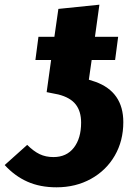

<svg xmlns="http://www.w3.org/2000/svg" viewBox="-51 -781 574 819"><path d="M475 -260Q475 -180 438.5 -117Q402 -54 337 -18Q272 18 190 18Q120 18 66 -6Q12 -30 -31 -77L65 -163Q92 -136 118 -123.5Q144 -111 177 -111Q233 -111 264 -151Q295 -191 295 -258Q295 -306 272 -335.5Q249 -365 198 -378L148 -388L167 -525H100L113 -624H181L198 -743L373 -761L354 -624H453L440 -525H340L328 -441L356 -432Q475 -389 475 -260Z"/></svg>

Font: Trujillo ExtraBold
Style: Italic
Weight: 800
Italic angle: -8°
Designer: Fira Sans original fonts by bBox Type GmbH, Carrois Corporate GbR, & Edenspiekermann AG / Changes by Cristiano Sobral
Foundry: Fira Sans original fonts by bBox Type GmbH, Carrois Corporate GbR, & Edenspiekermann AG / Changes by Cristiano Sobral
Version: Version 4.301;July 28, 2020;FontCreator 13.0.0.2655 64-bit